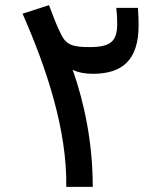

<svg xmlns="http://www.w3.org/2000/svg" viewBox="-20 -724 626 744"><path d="M236.8 0H339.4C339.4 -170.9 306.6 -326.7 261.7 -453.1C281.7 -443.8 307.1 -438 339.4 -438C452.6 -438 517.1 -489.7 517.1 -626C517.1 -642.6 516.1 -674.8 514.6 -693.4H430.7C432.6 -673.3 434.1 -657.7 434.1 -631.8C434.1 -564.9 410.2 -541.5 327.1 -541.5C262.7 -541.5 237.3 -549.8 217.8 -588.9C203.6 -617.2 195.8 -634.8 169.9 -704.1L67.4 -670.9C159.7 -461.4 240.2 -221.2 236.8 0Z"/></svg>

Font: CaskaydiaCove Nerd Font
Style: Regular
Weight: 400
Designer: Aaron Bell
Foundry: Saja Typeworks
Version: Version 2111.1;Nerd Fonts 2.3.3